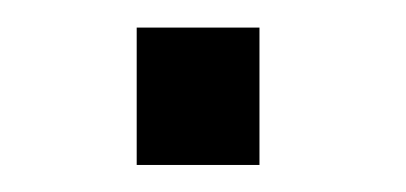

<svg xmlns="http://www.w3.org/2000/svg" viewBox="-20 -122 300 142"><path d="M81.1 0V-101.6H171.9V0Z"/></svg>

Font: Antonio Medium
Style: Regular
Weight: 500
Designer: Vernon Adams
Foundry: Vernon Adams
Version: Version 1.002